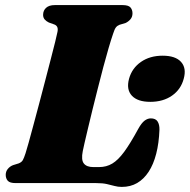

<svg xmlns="http://www.w3.org/2000/svg" viewBox="-20 -720 746 755"><path d="M358.5 0H42Q18.5 0 10.5 -9.2Q2.5 -18.5 2.5 -32.5Q2.5 -45.5 10.5 -55.5Q18.5 -65.5 31 -70.5L53.5 -77.5Q65 -82 69.8 -90.5Q74.5 -99 80.5 -117.5Q84.5 -129.5 92.5 -158.5Q100.5 -187.5 111.2 -227.2Q122 -267 134 -312.5Q146 -358 157.8 -403.2Q169.5 -448.5 179.8 -488Q190 -527.5 197 -555.5Q204 -583.5 206 -594.5Q208.5 -607 205 -614Q201.5 -621 193 -624L172 -631.5Q162.5 -636 156 -643.2Q149.5 -650.5 149.5 -661.5Q149.5 -678.5 161.2 -689.2Q173 -700 195.5 -700H461.5Q485 -700 493 -690.8Q501 -681.5 501 -667.5Q501 -653.5 492.8 -644Q484.5 -634.5 473.5 -629.5L450 -622.5Q441 -619 435.8 -612.2Q430.5 -605.5 425 -588Q417 -565 407 -530.8Q397 -496.5 386.2 -456Q375.5 -415.5 364.8 -373Q354 -330.5 344 -290Q334 -249.5 326 -215.5Q318 -181.5 312.5 -158Q307 -134.5 305.5 -126Q298.5 -91 309.8 -77Q321 -63 347 -63H369.5Q398.5 -63 421.5 -76.8Q444.5 -90.5 468.5 -123.2Q492.5 -156 523.5 -213Q536.5 -236.5 548.5 -245.5Q560.5 -254.5 573 -254.5Q592 -254.5 599.8 -242.2Q607.5 -230 607 -209.5Q605 -157 594.2 -115.2Q583.5 -73.5 564.5 -44.5Q545.5 -15.5 519.2 -0.2Q493 15 459 15Q443.5 15 430 11.2Q416.5 7.5 400.2 3.8Q384 0 358.5 0ZM571 -319.5Q521 -319.5 498.5 -343.8Q476 -368 487.5 -410.5Q499 -452 534.2 -476.5Q569.5 -501 619.5 -501Q670 -501 692 -476.5Q714 -452 702.5 -410.5Q691.5 -368.5 656.5 -344Q621.5 -319.5 571 -319.5Z"/></svg>

Font: Fraunces
Style: Italic
Weight: 900
Italic angle: -16°
Version: Version 1.000;[0bf87f6ff]